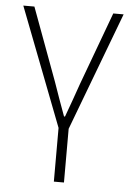

<svg xmlns="http://www.w3.org/2000/svg" viewBox="-51 -519 534 776"><g transform="rotate(5 215.5 -131.0)"><path d="M197 218H238V0L419 -480H377L268 -185C252 -139 235 -91 219 -48H215C199 -91 182 -139 166 -185L57 -480H12L197 0Z"/></g></svg>

Font: Source Sans Pro Light
Style: Regular
Weight: 300
Designer: Paul D. Hunt
Foundry: Adobe Systems Incorporated
Version: Version 3.006;hotconv 1.0.111;makeotfexe 2.5.65597